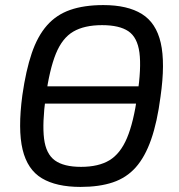

<svg xmlns="http://www.w3.org/2000/svg" viewBox="-20 -723 706 756"><path d="M127 -315V-383H541V-315ZM387 -703Q482 -703 538.5 -668Q595 -633 613 -554Q631 -475 612 -342Q599 -242 575 -173.5Q551 -105 514.5 -64Q478 -23 424.5 -5Q371 13 297 13Q202 13 145 -21Q88 -55 69 -134Q50 -213 68 -348Q82 -446 105 -513.5Q128 -581 165 -623Q202 -665 256.5 -684Q311 -703 387 -703ZM382 -624Q312 -624 268.5 -598.5Q225 -573 200 -511.5Q175 -450 160 -342Q146 -237 153.5 -177Q161 -117 196 -91.5Q231 -66 299 -66Q368 -66 411 -92Q454 -118 480 -179.5Q506 -241 521 -348Q537 -456 529 -516Q521 -576 485.5 -600Q450 -624 382 -624Z"/></svg>

Font: Exo 2
Style: Italic
Weight: 400
Italic angle: -8°
Designer: Natanael Gama
Foundry: Natanael Gama
Version: Version 2.010